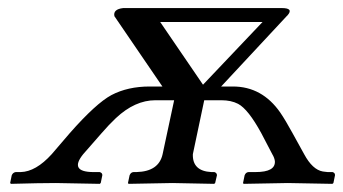

<svg xmlns="http://www.w3.org/2000/svg" viewBox="-20 -449 842 471"><path d="M361.3 -203.1Q311 -203.1 264.2 -159.2Q248 -144 229 -122.1L184.1 -70.8Q149.4 -27.8 207.5 -26.9H224.6Q231.4 -24.9 231 -19L227.1 0L224.6 2Q223.6 2 117.2 0Q78.1 0 6.8 2L4.9 0L8.8 -19Q11.7 -25.9 18.6 -26.9H30.8Q67.9 -27.8 106.9 -70.8L150.9 -122.1Q215.3 -195.3 253.4 -215.8Q293.5 -236.8 347.2 -236.8H378.4L260.7 -409.2Q256.8 -426.3 282.2 -429.2H671.4Q701.2 -429.2 685.1 -411.1Q683.6 -409.7 683.1 -409.2L522.5 -236.8H551.3Q623 -236.8 667.5 -172.9Q680.2 -154.3 697.8 -122.1L726.1 -70.8Q746.6 -32.7 772 -28.3Q778.3 -27.3 783.7 -26.9H795.9Q802.2 -24.9 801.8 -19L797.9 0L795.4 2Q794.4 2 686 0L577.6 2L576.2 0L580.1 -19Q583 -26.4 589.8 -26.9H606.9Q656.2 -26.9 654.3 -53.7Q653.3 -62 647.9 -70.8L621.1 -122.1Q588.9 -181.2 564 -194.3Q546.9 -203.1 522.9 -203.1H481L453.1 -70.8Q451.7 -29.3 498.5 -26.9H505.9Q512.2 -24.9 512.2 -19L507.8 0L505.4 2Q504.4 2 402.8 0L295.4 2L293.9 0L297.9 -19Q300.8 -26.4 307.6 -26.9H314.9Q369.6 -28.3 378.9 -70.8L407.2 -203.1ZM478 -241.2 624 -395H373Z"/></svg>

Font: Linux Biolinum Capitals O
Style: Italic Samll Caps
Weight: 400
Italic angle: -12°
Designer: Philipp H. Poll
Foundry: Philipp H. Poll
Version: Version 0.6.2